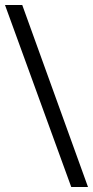

<svg xmlns="http://www.w3.org/2000/svg" viewBox="-23 -748 372 768"><path d="M-3 -728H66L329 0H262Z"/></svg>

Font: Rosario Light
Style: Regular
Weight: 300
Designer: Hector Gatti
Foundry: Omnibus Type
Version: Version 1.101; ttfautohint (v1.8.1.43-b0c9)